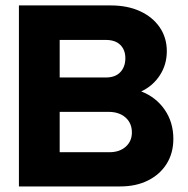

<svg xmlns="http://www.w3.org/2000/svg" viewBox="-20 -670 677 690"><path d="M378 -650.5Q438 -650.5 483.2 -629.8Q528.5 -609 554 -571.8Q579.5 -534.5 579.5 -486Q579.5 -438 554.5 -399.5Q529.5 -361 487.5 -341.5Q540.5 -321 571.8 -275.8Q603 -230.5 603 -171Q603 -120 579 -81.5Q555 -43 512 -21.5Q469 0 412 0H48V-650.5ZM360 -526.5H194.5V-391.5H360Q394.5 -391.5 412.5 -410.8Q430.5 -430 430.5 -461Q430.5 -490.5 412.5 -508.5Q394.5 -526.5 360 -526.5ZM370 -268H194.5V-123H373.5Q409.5 -123 431.8 -142.8Q454 -162.5 454 -194Q454 -227.5 431 -247.8Q408 -268 370 -268Z"/></svg>

Font: Overused Grotesk
Style: Bold
Weight: 710
Version: Version 0.004